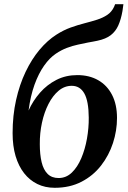

<svg xmlns="http://www.w3.org/2000/svg" viewBox="-20 -882 610 914"><path d="M567.5 -862 563 -829.5Q556 -789.5 543.2 -761Q530.5 -732.5 507.2 -714.5Q484 -696.5 443.5 -688Q433.5 -686 422.2 -683.8Q411 -681.5 398.5 -679.5Q376.5 -675 350.8 -669.5Q325 -664 298.5 -654Q272 -644 246 -626.5Q216 -606.5 189.8 -569.2Q163.5 -532 144.2 -478.5Q125 -425 116 -356Q137 -402.5 170.5 -440.8Q204 -479 248.8 -501.8Q293.5 -524.5 348 -524.5Q405 -524.5 447.5 -500.2Q490 -476 513.5 -430.2Q537 -384.5 537 -320.5Q537 -260 517.8 -201Q498.5 -142 461 -93.8Q423.5 -45.5 368 -16.8Q312.5 12 240.5 12Q194.5 12 157.8 -6Q121 -24 94.8 -57.5Q68.5 -91 54.2 -139Q40 -187 40 -248Q40 -332 56.5 -405.8Q73 -479.5 101.8 -539.8Q130.5 -600 168.2 -645Q206 -690 248.5 -717Q282 -738.5 316 -750.8Q350 -763 382.2 -771.2Q414.5 -779.5 442 -788.2Q469.5 -797 490.5 -811Q511.5 -825 523 -849.5L528 -862ZM321.5 -473.5Q287 -473.5 259 -450Q231 -426.5 210.8 -387Q190.5 -347.5 179.8 -298Q169 -248.5 169.5 -195.5Q169.5 -146 178.2 -109.8Q187 -73.5 206.8 -54Q226.5 -34.5 259 -34.5Q295 -34.5 322 -60.5Q349 -86.5 367 -129Q385 -171.5 394 -222.2Q403 -273 402.5 -322Q402 -400.5 381.5 -437Q361 -473.5 321.5 -473.5Z"/></svg>

Font: Merriweather 60pt SemiBold
Style: Italic
Weight: 600
Italic angle: -7.8°
Version: Version 2.101